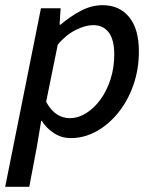

<svg xmlns="http://www.w3.org/2000/svg" viewBox="-34 -521 593 741"><path d="M-14 200 124 -489H200L196 -426H200Q236 -457 277.5 -479Q319 -501 362 -501Q427 -501 464.5 -455Q502 -409 502 -323Q502 -253 480.5 -192Q459 -131 421.5 -85Q384 -39 337 -13.5Q290 12 239 12Q204 12 174.5 -7Q145 -26 127 -55H125L108 47L79 200ZM235 -65Q268 -65 299 -84.5Q330 -104 354.5 -138Q379 -172 393 -216.5Q407 -261 407 -310Q407 -368 385.5 -396Q364 -424 326 -424Q295 -424 257.5 -405Q220 -386 189 -349L144 -128Q163 -94 186 -79.5Q209 -65 235 -65Z"/></svg>

Font: Source Sans 3 Medium
Style: Italic
Weight: 500
Italic angle: -11°
Designer: Paul D. Hunt
Foundry: Adobe
Version: Version 3.052;hotconv 1.1.0;makeotfexe 2.6.0